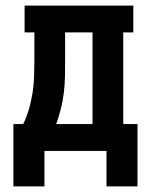

<svg xmlns="http://www.w3.org/2000/svg" viewBox="-20 -540 540 687"><path d="M28 127V-96H63Q76 -123 84 -151Q92 -179 96.5 -208Q101 -237 102 -266.5Q103 -296 103 -325V-424H68V-520H457V-424H421V-96H472V127H361V0H139V127ZM181 -96H311V-424H213V-325Q213 -296 212.5 -267Q212 -238 208.5 -209Q205 -180 198 -151.5Q191 -123 181 -96Z"/></svg>

Font: Iosevka Curly Slab
Style: Bold
Weight: 700
Monospace: yes
Designer: Belleve Invis
Foundry: Belleve Invis
Version: Version 22.1.2; ttfautohint (v1.8.4)